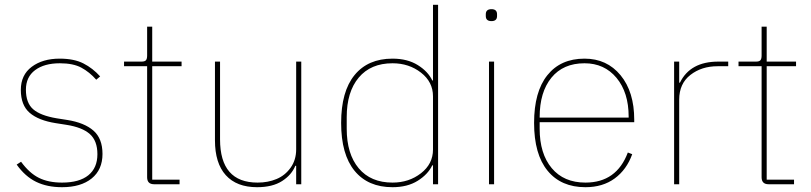

<svg xmlns="http://www.w3.org/2000/svg" viewBox="-20 -760 3346 792"><path d="M235.8 12.2Q174.3 12.2 128.9 -10Q83.5 -32.2 48.8 -81.1L66.9 -92.8Q101.1 -45.9 140.4 -26.4Q179.7 -6.8 235.8 -6.8Q307.1 -6.8 344.5 -37.1Q381.8 -67.4 381.8 -124Q381.8 -179.2 350.6 -207Q319.3 -234.9 253.9 -245.1L210 -252Q138.7 -263.2 102.3 -294.7Q65.9 -326.2 65.9 -389.2Q65.9 -450.7 110.8 -484.4Q155.8 -518.1 226.1 -518.1Q285.6 -518.1 324.2 -498.3Q362.8 -478.5 393.1 -444.8L377 -431.2Q349.1 -462.9 315.4 -481Q281.7 -499 227.1 -499Q162.6 -499 124.8 -470.7Q86.9 -442.4 86.9 -390.1Q86.9 -335.4 116.9 -309.3Q147 -283.2 213.9 -272L257.8 -265.1Q328.1 -253.9 365.5 -221.2Q402.8 -188.5 402.8 -125Q402.8 -60.1 358.2 -23.9Q313.5 12.2 235.8 12.2Z M615.7 0Q586.9 0 586.9 -28.8V-486.8H491.7V-505.9H564Q577.1 -505.9 582 -511.5Q586.9 -517.1 586.9 -530.8V-649.9H607.9V-505.9H729V-486.8H607.9V-19H720.7V0Z M1040.5 12.2Q956.1 12.2 911.4 -37.4Q866.7 -86.9 866.7 -181.2V-505.9H887.7V-185.1Q887.7 -6.8 1042.5 -6.8Q1085.4 -6.8 1120.6 -21.5Q1155.8 -36.1 1178.7 -68.1Q1201.7 -100.1 1201.7 -144V-505.9H1222.7V0H1201.7V-76.2H1198.2Q1183.1 -38.6 1143.6 -13.2Q1104 12.2 1040.5 12.2Z M1599.1 12.2Q1498 12.2 1442.6 -55.4Q1387.2 -123 1387.2 -252.9Q1387.2 -382.8 1442.6 -450.4Q1498 -518.1 1599.1 -518.1Q1660.6 -518.1 1703.1 -491.7Q1745.6 -465.3 1763.2 -428.2H1766.1V-740.2H1787.1V0H1766.1V-78.1H1763.2Q1745.1 -40.5 1702.9 -14.2Q1660.6 12.2 1599.1 12.2ZM1599.1 -6.8Q1667 -6.8 1716.6 -45.4Q1766.1 -84 1766.1 -143.1V-362.8Q1766.1 -421.9 1716.6 -460.4Q1667 -499 1599.1 -499Q1509.3 -499 1459.7 -439.9Q1410.2 -380.9 1410.2 -276.9V-229Q1410.2 -125 1459.7 -65.9Q1509.3 -6.8 1599.1 -6.8Z M2007.3 -672.9Q1983.9 -672.9 1983.9 -693.8V-701.2Q1983.9 -722.2 2007.3 -722.2Q2030.3 -722.2 2030.3 -701.2V-693.8Q2030.3 -672.9 2007.3 -672.9ZM1997.1 0V-505.9H2018.1V0Z M2395 12.2Q2294.4 12.2 2238.8 -55.7Q2183.1 -123.5 2183.1 -252.9Q2183.1 -381.3 2237.8 -449.7Q2292.5 -518.1 2391.1 -518.1Q2483.4 -518.1 2539.8 -449.7Q2596.2 -381.3 2596.2 -266.1V-255.9H2206.1V-229Q2206.1 -126 2255.9 -66.4Q2305.7 -6.8 2395 -6.8Q2523.4 -6.8 2569.8 -130.9L2587.9 -124Q2564.9 -60.1 2515.6 -23.9Q2466.3 12.2 2395 12.2ZM2206.1 -274.9H2573.2V-278.8Q2573.2 -378.4 2523.2 -438.7Q2473.1 -499 2391.1 -499Q2303.2 -499 2254.6 -439.5Q2206.1 -379.9 2206.1 -276.9Z M2760.7 0V-505.9H2781.7V-418.9H2784.7Q2827.1 -505.9 2942.9 -505.9H2983.9V-486.8H2939.9Q2874 -486.8 2827.9 -450.9Q2781.7 -415 2781.7 -349.1V0Z M3150.4 0Q3121.6 0 3121.6 -28.8V-486.8H3026.4V-505.9H3098.6Q3111.8 -505.9 3116.7 -511.5Q3121.6 -517.1 3121.6 -530.8V-649.9H3142.6V-505.9H3263.7V-486.8H3142.6V-19H3255.4V0Z"/></svg>

Font: Anuphan Thin
Style: Regular
Weight: 250
Designer: Mike Abbink, Paul van der Laan, Pieter van Rosmalen, Mint Tantisuwanna
Foundry: Bold Monday; Cadson Demak
Version: Version 3.002;hotconv 1.0.109;makeotfexe 2.5.65596